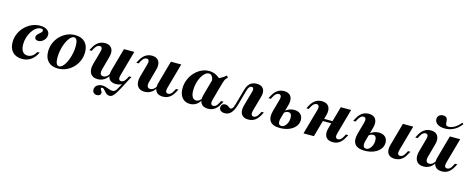

<svg xmlns="http://www.w3.org/2000/svg" viewBox="-38 -1370 5636 2297"><g transform="rotate(15 2780.0 -221.0)"><path d="M196.8 11.3Q121.8 11.3 79 -32.7Q36.3 -76.6 36.3 -153.2Q36.3 -208.9 57.7 -258.5Q79 -308.1 116.5 -346.4Q154 -384.7 202.8 -406.9Q251.6 -429 305.6 -429Q360.5 -429 392.7 -406.5Q425 -383.9 425 -345.2Q425 -320.2 411.3 -297.6Q397.6 -275 375.4 -260.9Q353.2 -246.8 328.2 -246.8Q308.1 -246.8 296 -256.5Q283.9 -266.1 283.9 -283.9Q283.9 -300 294 -312.5Q304 -325 317.3 -335.5Q330.6 -346 340.7 -356.5Q350.8 -366.9 350.8 -379.8Q350.8 -399.2 322.6 -399.2Q292.7 -399.2 264.5 -379.4Q236.3 -359.7 214.1 -325.8Q191.9 -291.9 178.6 -249.2Q165.3 -206.5 165.3 -162.1Q165.3 -106.5 186.7 -75.4Q208.1 -44.4 249.2 -44.4Q281.5 -44.4 307.3 -62.1Q333.1 -79.8 354 -116.1H382.3Q350.8 -52.4 304.8 -20.6Q258.9 11.3 196.8 11.3Z M640.3 11.3Q562.1 11.3 519 -32.7Q475.8 -76.6 475.8 -155.6Q475.8 -212.1 496.4 -261.3Q516.9 -310.5 553.6 -348.4Q590.3 -386.3 637.9 -407.7Q685.5 -429 740.3 -429Q818.5 -429 862.1 -384.7Q905.6 -340.3 905.6 -261.3Q905.6 -205.6 885.1 -156Q864.5 -106.5 827.8 -69Q791.1 -31.5 743.1 -10.1Q695.2 11.3 640.3 11.3ZM647.6 -17.7Q666.9 -17.7 685.9 -34.3Q704.8 -50.8 721.4 -79Q737.9 -107.3 750.8 -144Q763.7 -180.6 771.4 -221.4Q779 -262.1 779 -303.2Q779 -350.8 767.3 -375.4Q755.6 -400 733.1 -400Q714.5 -400 695.6 -383.5Q676.6 -366.9 659.7 -338.3Q642.7 -309.7 629.8 -273Q616.9 -236.3 609.7 -195.6Q602.4 -154.8 602.4 -113.7Q602.4 -66.1 614.1 -41.9Q625.8 -17.7 647.6 -17.7Z M1173.4 197.6Q1149.2 197.6 1133.5 182.7Q1117.7 167.7 1117.7 143.5Q1117.7 109.7 1144 89.5Q1170.2 69.4 1208.1 69.4Q1233.1 69.4 1255.6 77Q1278.2 84.7 1299.2 92.3Q1320.2 100 1340.3 100Q1354.8 100 1365.7 93.5Q1376.6 87.1 1388.7 69Q1400.8 50.8 1419 16.5Q1437.1 -17.7 1466.9 -73.4L1503.2 -91.1Q1461.3 -9.7 1433.9 41.1Q1406.5 91.9 1387.5 119.4Q1368.5 146.8 1353.6 156.9Q1338.7 166.9 1321 166.9Q1300.8 166.9 1286.3 156.5Q1271.8 146 1260.1 131.5Q1248.4 116.9 1237.1 106.5Q1225.8 96 1212.9 96Q1200 96 1200 108.1Q1200 115.3 1205.2 123Q1210.5 130.6 1215.7 139.5Q1221 148.4 1221 159.7Q1221 175.8 1207.7 186.7Q1194.4 197.6 1173.4 197.6ZM1132.3 11.3Q1089.5 11.3 1063.3 -8.9Q1037.1 -29 1029.8 -65.7Q1022.6 -102.4 1036.3 -152.4L1080.6 -311.3Q1090.3 -343.5 1083.9 -361.3Q1077.4 -379 1055.6 -379Q1037.9 -379 1022.6 -366.1Q1007.3 -353.2 992.7 -326.6L978.2 -298.4H948.4L966.9 -333.1Q983.1 -364.5 1004 -385.5Q1025 -406.5 1050.8 -417.7Q1076.6 -429 1107.3 -429Q1150 -429 1174.6 -410.5Q1199.2 -391.9 1206 -358.5Q1212.9 -325 1200 -279L1157.3 -123.4Q1145.2 -81.5 1153.6 -60.1Q1162.1 -38.7 1189.5 -38.7Q1212.1 -38.7 1231 -52.8Q1250 -66.9 1264.5 -95.2L1274.2 -80.6Q1248.4 -34.7 1212.9 -11.7Q1177.4 11.3 1132.3 11.3ZM1359.7 11.3Q1317.7 11.3 1292.3 -6.9Q1266.9 -25 1260.5 -58.9Q1254 -92.7 1266.9 -137.9L1345.2 -417.7H1473.4L1386.3 -106.5Q1376.6 -73.4 1383.5 -56Q1390.3 -38.7 1412.1 -38.7Q1429.8 -38.7 1445.2 -51.6Q1460.5 -64.5 1474.2 -91.1L1488.7 -118.5H1518.5L1500 -84.7Q1483.9 -53.2 1462.9 -31.9Q1441.9 -10.5 1416.5 0.4Q1391.1 11.3 1359.7 11.3Z M1713.7 11.3Q1671 11.3 1644.8 -8.9Q1618.5 -29 1611.3 -65.7Q1604 -102.4 1617.7 -152.4L1662.1 -311.3Q1671.8 -343.5 1665.3 -361.3Q1658.9 -379 1637.1 -379Q1619.4 -379 1604 -366.1Q1588.7 -353.2 1574.2 -326.6L1559.7 -298.4H1529.8L1548.4 -333.1Q1564.5 -364.5 1585.5 -385.5Q1606.5 -406.5 1632.3 -417.7Q1658.1 -429 1688.7 -429Q1731.5 -429 1756 -410.5Q1780.6 -391.9 1787.5 -358.5Q1794.4 -325 1781.5 -279L1738.7 -123.4Q1726.6 -81.5 1735.1 -60.1Q1743.5 -38.7 1771 -38.7Q1793.5 -38.7 1812.5 -52.8Q1831.5 -66.9 1846 -95.2L1855.6 -80.6Q1829.8 -34.7 1794.4 -11.7Q1758.9 11.3 1713.7 11.3ZM1941.1 11.3Q1899.2 11.3 1873.8 -6.9Q1848.4 -25 1841.9 -58.9Q1835.5 -92.7 1848.4 -137.9L1926.6 -417.7H2054.8L1967.7 -106.5Q1958.1 -73.4 1964.9 -56Q1971.8 -38.7 1993.5 -38.7Q2011.3 -38.7 2026.6 -51.6Q2041.9 -64.5 2055.6 -91.1L2070.2 -118.5H2100L2081.5 -84.7Q2065.3 -53.2 2044.4 -31.9Q2023.4 -10.5 1998 0.4Q1972.6 11.3 1941.1 11.3Z M2275.8 11.3Q2213.7 11.3 2178.2 -31Q2142.7 -73.4 2142.7 -146Q2142.7 -202.4 2163.3 -253.2Q2183.9 -304 2219.8 -343.5Q2255.6 -383.1 2301.6 -406Q2347.6 -429 2399.2 -429Q2440.3 -429 2477 -412.5Q2513.7 -396 2546 -363.7L2460.5 -312.9Q2459.7 -354 2444.4 -376.6Q2429 -399.2 2404.8 -399.2Q2379 -399.2 2355.6 -379Q2332.3 -358.9 2313.3 -324.2Q2294.4 -289.5 2283.5 -246.4Q2272.6 -203.2 2272.6 -157.3Q2272.6 -104 2289.5 -75.8Q2306.5 -47.6 2337.1 -47.6Q2356.5 -47.6 2374.2 -59.3Q2391.9 -71 2407.3 -95.2L2416.1 -88.7Q2391.9 -39.5 2356.9 -14.1Q2321.8 11.3 2275.8 11.3ZM2500 11.3Q2437.1 11.3 2412.1 -28.2Q2387.1 -67.7 2406.5 -137.9L2466.1 -351.6Q2513.7 -366.1 2550 -385.1Q2586.3 -404 2617.7 -431.5L2633.9 -408.9Q2621.8 -398.4 2613.7 -387.9Q2605.6 -377.4 2600 -364.1Q2594.4 -350.8 2587.9 -329.8L2525.8 -106.5Q2516.9 -74.2 2523.8 -56.5Q2530.6 -38.7 2552.4 -38.7Q2564.5 -38.7 2575.4 -44.8Q2586.3 -50.8 2596 -62.5Q2605.6 -74.2 2614.5 -91.1L2629 -118.5H2658.1L2639.5 -83.1Q2623.4 -52.4 2602.8 -31.5Q2582.3 -10.5 2556.9 0.4Q2531.5 11.3 2500 11.3Z M2708.1 11.3Q2675.8 11.3 2656.9 -3.2Q2637.9 -17.7 2637.9 -42.7Q2637.9 -65.3 2652 -79Q2666.1 -92.7 2687.9 -92.7Q2707.3 -92.7 2719.4 -85.1Q2731.5 -77.4 2741.5 -69.4Q2751.6 -61.3 2762.9 -61.3Q2771.8 -61.3 2779.8 -69.8Q2787.9 -78.2 2794.8 -94.4Q2801.6 -110.5 2808.1 -133.9L2859.7 -318.5Q2870.2 -356.5 2887.5 -380.6Q2904.8 -404.8 2929.8 -416.9Q2954.8 -429 2987.9 -429Q3027.4 -429 3051.6 -412.5Q3075.8 -396 3083.1 -364.9Q3090.3 -333.9 3077.4 -289.5L3025.8 -106.5Q3017.7 -75 3023.8 -56.9Q3029.8 -38.7 3051.6 -38.7Q3069.4 -38.7 3085.1 -51.6Q3100.8 -64.5 3114.5 -91.1L3129 -118.5H3158.1L3140.3 -84.7Q3124.2 -53.2 3103.2 -31.9Q3082.3 -10.5 3056.9 0.4Q3031.5 11.3 2999.2 11.3Q2957.3 11.3 2932.3 -6.9Q2907.3 -25 2900.8 -58.9Q2894.4 -92.7 2906.5 -137.9L2958.1 -321Q2962.9 -338.7 2962.5 -351.2Q2962.1 -363.7 2956 -370.6Q2950 -377.4 2938.7 -377.4Q2927.4 -377.4 2918.1 -370.6Q2908.9 -363.7 2901.2 -349.6Q2893.5 -335.5 2887.1 -313.7L2837.1 -132.3Q2827.4 -96.8 2814.9 -70.2Q2802.4 -43.5 2786.7 -25.4Q2771 -7.3 2751.2 2Q2731.5 11.3 2708.1 11.3Z M3389.5 11.3Q3300 11.3 3267.3 -34.7Q3234.7 -80.6 3258.9 -166.9L3299.2 -311.3Q3308.9 -344.4 3302 -361.7Q3295.2 -379 3273.4 -379Q3256.5 -379 3241.1 -366.1Q3225.8 -353.2 3211.3 -326.6L3196.8 -298.4H3166.9L3185.5 -333.1Q3201.6 -363.7 3222.2 -385.1Q3242.7 -406.5 3268.5 -417.7Q3294.4 -429 3325.8 -429Q3367.7 -429 3392.7 -410.9Q3417.7 -392.7 3424.6 -359.3Q3431.5 -325.8 3418.5 -279L3371 -107.3Q3358.9 -65.3 3366.5 -41.1Q3374.2 -16.9 3400.8 -16.9Q3423.4 -16.9 3442.3 -33.9Q3461.3 -50.8 3472.6 -78.6Q3483.9 -106.5 3483.9 -138.7Q3483.9 -199.2 3440.3 -199.2Q3421.8 -199.2 3404.8 -189.1Q3387.9 -179 3378.2 -161.3L3380.6 -187.1Q3401.6 -213.7 3434.3 -228.2Q3466.9 -242.7 3503.2 -242.7Q3552.4 -242.7 3580.6 -216.5Q3608.9 -190.3 3608.9 -145.2Q3608.9 -100 3580.2 -64.5Q3551.6 -29 3502 -8.9Q3452.4 11.3 3389.5 11.3Z M3680.6 0 3768.5 -311.3Q3777.4 -343.5 3771 -361.3Q3764.5 -379 3742.7 -379Q3725 -379 3709.7 -366.1Q3694.4 -353.2 3679.8 -326.6L3665.3 -298.4H3636.3L3654 -333.1Q3680.6 -382.3 3714.9 -405.6Q3749.2 -429 3794.4 -429Q3837.1 -429 3862.1 -410.5Q3887.1 -391.9 3894 -358.5Q3900.8 -325 3887.9 -279L3809.7 0ZM3804.8 -202.4 3812.9 -231.5H4040.3L4032.3 -202.4ZM4045.2 11.3Q4003.2 11.3 3978.2 -6.9Q3953.2 -25 3946.4 -58.5Q3939.5 -91.9 3952.4 -137.9L4030.6 -417.7H4158.9L4071.8 -106.5Q4062.1 -73.4 4069 -56Q4075.8 -38.7 4097.6 -38.7Q4115.3 -38.7 4130.6 -51.6Q4146 -64.5 4159.7 -91.1L4174.2 -118.5H4204L4185.5 -84.7Q4159.7 -35.5 4125.4 -12.1Q4091.1 11.3 4045.2 11.3Z M4814.5 11.3Q4771.8 11.3 4746.8 -6.9Q4721.8 -25 4715.3 -58.9Q4708.9 -92.7 4721.8 -137.9L4800 -417.7H4928.2L4841.1 -106.5Q4831.5 -73.4 4838.3 -56Q4845.2 -38.7 4866.1 -38.7Q4883.9 -38.7 4899.6 -51.6Q4915.3 -64.5 4929 -91.1L4943.5 -118.5H4973.4L4954.8 -84.7Q4938.7 -53.2 4917.7 -31.9Q4896.8 -10.5 4871.4 0.4Q4846 11.3 4814.5 11.3ZM4438.7 11.3Q4349.2 11.3 4316.5 -34.7Q4283.9 -80.6 4308.1 -166.9L4348.4 -311.3Q4358.1 -344.4 4351.2 -361.7Q4344.4 -379 4322.6 -379Q4305.6 -379 4290.3 -366.1Q4275 -353.2 4260.5 -326.6L4246 -298.4H4216.1L4234.7 -333.1Q4250.8 -363.7 4271.4 -385.1Q4291.9 -406.5 4317.7 -417.7Q4343.5 -429 4375 -429Q4416.9 -429 4441.9 -410.9Q4466.9 -392.7 4473.8 -359.3Q4480.6 -325.8 4467.7 -279L4420.2 -107.3Q4408.1 -65.3 4415.7 -41.1Q4423.4 -16.9 4450 -16.9Q4472.6 -16.9 4491.5 -33.9Q4510.5 -50.8 4521.8 -78.6Q4533.1 -106.5 4533.1 -138.7Q4533.1 -199.2 4489.5 -199.2Q4471 -199.2 4454 -189.1Q4437.1 -179 4427.4 -161.3L4429.8 -187.1Q4450.8 -213.7 4483.5 -228.2Q4516.1 -242.7 4552.4 -242.7Q4601.6 -242.7 4629.8 -216.5Q4658.1 -190.3 4658.1 -145.2Q4658.1 -100 4629.4 -64.5Q4600.8 -29 4551.2 -8.9Q4501.6 11.3 4438.7 11.3Z M5168.5 11.3Q5125.8 11.3 5099.6 -8.9Q5073.4 -29 5066.1 -65.7Q5058.9 -102.4 5072.6 -152.4L5116.9 -311.3Q5126.6 -343.5 5120.2 -361.3Q5113.7 -379 5091.9 -379Q5074.2 -379 5058.9 -366.1Q5043.5 -353.2 5029 -326.6L5014.5 -298.4H4984.7L5003.2 -333.1Q5019.4 -364.5 5040.3 -385.5Q5061.3 -406.5 5087.1 -417.7Q5112.9 -429 5143.5 -429Q5186.3 -429 5210.9 -410.5Q5235.5 -391.9 5242.3 -358.5Q5249.2 -325 5236.3 -279L5193.5 -123.4Q5181.5 -81.5 5189.9 -60.1Q5198.4 -38.7 5225.8 -38.7Q5248.4 -38.7 5267.3 -52.8Q5286.3 -66.9 5300.8 -95.2L5310.5 -80.6Q5284.7 -34.7 5249.2 -11.7Q5213.7 11.3 5168.5 11.3ZM5396 11.3Q5354 11.3 5328.6 -6.9Q5303.2 -25 5296.8 -58.9Q5290.3 -92.7 5303.2 -137.9L5381.5 -417.7H5509.7L5422.6 -106.5Q5412.9 -73.4 5419.8 -56Q5426.6 -38.7 5448.4 -38.7Q5466.1 -38.7 5481.5 -51.6Q5496.8 -64.5 5510.5 -91.1L5525 -118.5H5554.8L5536.3 -84.7Q5520.2 -53.2 5499.2 -31.9Q5478.2 -10.5 5452.8 0.4Q5427.4 11.3 5396 11.3ZM5298.4 -493.5Q5241.1 -493.5 5206.5 -516.5Q5171.8 -539.5 5171.8 -577.4Q5171.8 -605.6 5190.7 -623Q5209.7 -640.3 5240.3 -640.3Q5268.5 -640.3 5282.7 -624.6Q5296.8 -608.9 5296.8 -575.8Q5297.6 -546.8 5305.6 -536.3Q5313.7 -525.8 5336.3 -525.8Q5372.6 -525.8 5412.5 -550Q5452.4 -574.2 5483.9 -616.1L5500 -601.6Q5460.5 -547.6 5409.3 -520.6Q5358.1 -493.5 5298.4 -493.5Z"/></g></svg>

Font: Playfair 5pt SemiExpanded Light ExtraBold
Style: Italic
Weight: 800
Italic angle: -15.6°
Version: Version 2.001;gftools[0.9.30]